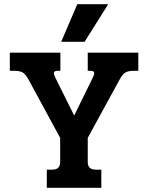

<svg xmlns="http://www.w3.org/2000/svg" viewBox="-20 -899 709 919"><path d="M350 -879H498L385 -699H273ZM204 -87H229Q250 -87 259 -96.5Q268 -106 268 -125V-239L116 -519Q103 -543 89.5 -551.5Q76 -560 50 -560H27V-647H269V-560H255Q238 -560 238 -549Q238 -541 246 -525L335 -346L423 -525Q431 -541 431 -549Q431 -560 414 -560H400V-647H642V-560H619Q593 -560 579.5 -551.5Q566 -543 553 -519L400 -239V-124Q400 -105 409.5 -96Q419 -87 440 -87H465V0H204Z"/></svg>

Font: Pridi Medium
Style: Regular
Weight: 500
Designer: Katatrad Team
Foundry: CadsonDemak
Version: Version 1.001